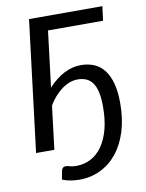

<svg xmlns="http://www.w3.org/2000/svg" viewBox="-97 -785 785 1034"><g transform="rotate(-10 296.0 -267.5)"><path d="M249 106Q291.5 106 327.5 87.5Q363.5 69 389.8 32.5Q416 -4 430.8 -58Q445.5 -112 445.5 -183.5Q445.5 -229.5 438.5 -261.5Q431.5 -293.5 417.5 -313.5Q403.5 -333.5 383 -342.5Q362.5 -351.5 335.5 -351.5Q312.5 -351.5 290 -342.8Q267.5 -334 247 -318.5Q226.5 -303 208.2 -282.2Q190 -261.5 176 -237L147 0H47L135 -717H536L526 -639H225L187.5 -333Q228 -377 273.2 -400.8Q318.5 -424.5 365 -424.5Q406 -424.5 438.5 -410.8Q471 -397 493.5 -367.8Q516 -338.5 528 -293.5Q540 -248.5 540 -186.5Q540 -101 518.8 -32.5Q497.5 36 459.2 83.5Q421 131 368.2 156.5Q315.5 182 252.5 182Q229.5 182 205 178Q180.5 174 159.5 165L168.5 116.5Q170 108 176.2 102.8Q182.5 97.5 193 97.5Q201 97.5 214 101.8Q227 106 249 106Z"/></g></svg>

Font: Lato Medium
Style: Italic
Weight: 500
Italic angle: -7°
Designer: Lukasz Dziedzic
Foundry: tyPoland Lukasz Dziedzic
Version: Version 2.006; 2014-01-15